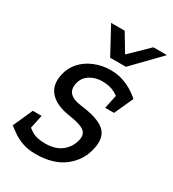

<svg xmlns="http://www.w3.org/2000/svg" viewBox="-177 -795 807 898"><g transform="rotate(30 227.0 -346.0)"><path d="M156 8 170.2 -57Q226.3 -57 259.5 -84Q292.7 -111 301.7 -153Q309.2 -186.7 285.3 -202.8Q261.5 -218.8 202.7 -227L226 -295Q321 -284 358.6 -252Q396.2 -220 381.7 -153Q367.2 -82 309.3 -37Q251.5 8 156 8ZM266 -508 256.8 -443Q220.7 -443 191.8 -424.6Q162.8 -406.2 155.7 -372.7Q140.3 -306 226 -295L202.7 -227Q131.2 -237.5 96.9 -274.4Q62.7 -311.3 75.7 -372.7Q84.8 -414.8 112.4 -445.1Q140 -475.3 180.6 -491.7Q221.2 -508 266 -508ZM-2.7 -55 50.2 -109Q68.7 -92 95.9 -74.5Q123.2 -57 170.2 -57L156 8Q115.7 8 84.8 -3Q54 -14 32.7 -29Q11.3 -44 -2.7 -55ZM372.7 -395.3Q356.2 -410.5 328.5 -426.8Q300.8 -443 256.8 -443L266 -508Q303.2 -508 333.7 -497.5Q364.2 -487 387.2 -472.2Q410.3 -457.3 424.7 -444ZM92.2 -160.8 69.8 -55H-2.7L44.7 -160.8ZM330.8 -342.3 352.2 -443.8 424.7 -444 378.5 -342.3ZM237.2 -556.7 384.5 -700H457.8L318.8 -556.7ZM315.5 -556.7H233.8L156.2 -700H229.5Z"/></g></svg>

Font: Epunda Slab Light
Style: Italic
Weight: 300
Italic angle: -12°
Designer: Simon Atzbach
Foundry: typofactur
Version: Version 1.102